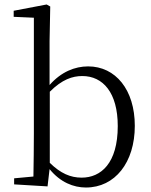

<svg xmlns="http://www.w3.org/2000/svg" viewBox="-20 -822 671 856"><path d="M363 14C493 14 581 -98 581 -261C581 -422 495 -526 373 -526C314 -526 253 -502 201 -443V-639L204 -793L188 -802L41 -774V-747L131 -743V-227C131 -173 130 -90 129 -35L43 -27V0L192 9L201 -68C249 -9 308 14 363 14ZM202 -413C257 -468 303 -483 347 -483C439 -483 505 -409 505 -260C505 -94 430 -30 344 -30C294 -30 250 -49 202 -96Z"/></svg>

Font: Source Han Serif CN Light
Style: Regular
Weight: 300
Designer: Ryoko NISHIZUKA 西塚涼子 (kana & ideographs); Frank Grießhammer (Latin, Greek & Cyrillic); Wenlong ZHANG 张文龙 (bopomofo); San
Foundry: Adobe
Version: Version 2.003;hotconv 1.1.1;makeotfexe 2.6.0